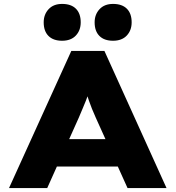

<svg xmlns="http://www.w3.org/2000/svg" viewBox="-20 -960 896 980"><path d="M26 0 344 -700H513L830 0H631L469 -359Q458 -383 449.5 -404.5Q441 -426 434 -446Q427 -466 420.5 -486.5Q414 -507 408 -529L445 -530Q438 -506 432 -485.5Q426 -465 418 -445Q410 -425 401 -404Q392 -383 382 -359L221 0ZM178 -110 238 -250H617L656 -110ZM557 -752Q512 -752 487.5 -776.5Q463 -801 463 -846Q463 -886 488 -913Q513 -940 557 -940Q603 -940 627.5 -915.5Q652 -891 652 -846Q652 -805 627 -778.5Q602 -752 557 -752ZM297 -752Q252 -752 227.5 -776.5Q203 -801 203 -846Q203 -886 228 -913Q253 -940 297 -940Q343 -940 367.5 -915.5Q392 -891 392 -846Q392 -805 367 -778.5Q342 -752 297 -752Z"/></svg>

Font: Lexend Giga ExtraBold
Style: Regular
Weight: 800
Designer: Bonnie Shaver-Troup, Thomas Jockin
Foundry: Lexend
Version: Version 1.007